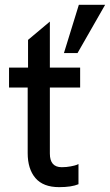

<svg xmlns="http://www.w3.org/2000/svg" viewBox="-20 -769 457 799"><path d="M246.1 -548.3 308.1 -749H417.5L302.7 -548.3ZM226.1 9.8Q159.7 9.8 127.4 -28.1Q95.2 -65.9 95.2 -131.8V-404.8H17.6V-487.8H96.7V-603L187.5 -679.2V-487.8H313.5V-404.8H187.5V-129.9Q187.5 -73.2 236.8 -73.2Q256.8 -73.2 274.4 -76.7Q292 -80.1 299.3 -83L306.6 -86.4V-2.4Q277.8 9.8 226.1 9.8Z"/></svg>

Font: HK Grotesk Medium
Style: Regular
Weight: 500
Designer: Alfredo Marco Pradil and Stefan Peev
Foundry: Hanken Design Co.
Version: Version 1.045;PS 001.045;hotconv 1.0.88;makeotf.lib2.5.64775